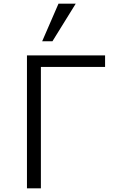

<svg xmlns="http://www.w3.org/2000/svg" viewBox="-20 -1027 640 1047"><path d="M127 -725H553V-662H203V0H127ZM210 -802 299 -1007H393L266 -802Z"/></svg>

Font: JuliaMono Light
Style: Regular
Weight: 300
Monospace: yes
Designer: cormullion
Foundry: corm
Version: Version 0.054; ttfautohint (v1.8.4)